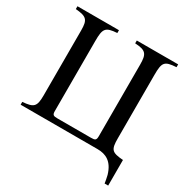

<svg xmlns="http://www.w3.org/2000/svg" viewBox="-183 -813 1081 1118"><g transform="rotate(30 357.5 -254.5)"><path d="M696 153V-19C619 -25 607 -36 607 -114V-540C607 -626 618 -638 696 -643V-662H418V-643C492 -639 505 -622 505 -549V-69C505 -42 498 -38 470 -38H245C217 -38 210 -42 210 -68V-538C210 -622 220 -638 298 -643V-662H19V-643C94 -637 108 -622 108 -551V-114C108 -37 93 -25 19 -19V0H536C592 0 639 22 662 101C666 115 671 145 672 153Z"/></g></svg>

Font: XITS Math
Style: Regular
Weight: 400
Designer: MicroPress Inc., with final additions and corrections provided by Coen Hoffman, Elsevier (retired)
Version: Version 1.302